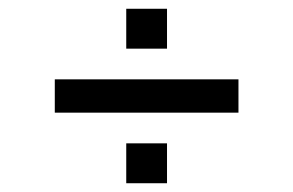

<svg xmlns="http://www.w3.org/2000/svg" viewBox="-20 -477 668 438"><path d="M105 -220V-296H524V-220ZM268 -59V-150H361V-59ZM268 -366V-457H361V-366Z"/></svg>

Font: Maven Pro Medium
Style: Regular
Weight: 500
Designer: Joe Prince
Foundry: Joe Prince
Version: Version 2.103